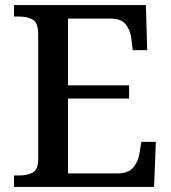

<svg xmlns="http://www.w3.org/2000/svg" viewBox="-20 -734 671 754"><path d="M35 0V-45H56Q86 -45 108 -56Q130 -67 130 -110V-599Q130 -645 108.5 -657Q87 -669 56 -669H35V-714H553L558 -537H501L496 -581Q492 -615 474 -638Q456 -661 415 -661H247V-399H487V-347H247V-53H442Q484 -53 503.5 -76.5Q523 -100 528 -133L535 -177H592L585 0Z"/></svg>

Font: Noto Serif Hentaigana Medium
Style: Regular
Weight: 500
Designer: Kazuhiro Yamada
Foundry: nipponia
Version: Version 1.000; ttfautohint (v1.8.4.7-5d5b)